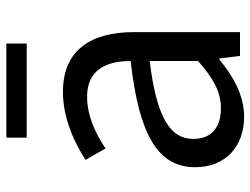

<svg xmlns="http://www.w3.org/2000/svg" viewBox="-112 -663 788 604"><g transform="rotate(-90 282.0 -361.0)"><path d="M217 13C284 13 345 -22 397 -65H400L408 0H483V-334C483 -468 427 -557 295 -557C208 -557 131 -518 81 -486L117 -423C160 -452 217 -481 280 -481C369 -481 392 -414 392 -344C161 -318 58 -259 58 -141C58 -43 126 13 217 13ZM243 -60C189 -60 147 -85 147 -147C147 -217 209 -262 392 -284V-132C339 -85 296 -60 243 -60ZM151 -671H447V-735H151Z"/></g></svg>

Font: Source Han Sans HK
Style: Regular
Weight: 400
Designer: Ryoko NISHIZUKA 西塚涼子 (kana, bopomofo & ideographs); Paul D. Hunt (Latin, Greek & Cyrillic); Sandoll Communications 산돌커뮤니
Foundry: Adobe
Version: Version 2.000;hotconv 1.0.107;makeotfexe 2.5.65593